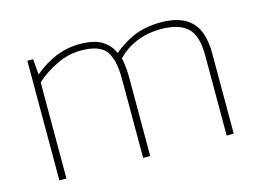

<svg xmlns="http://www.w3.org/2000/svg" viewBox="-73 -610 991 735"><g transform="rotate(-15 423.0 -242.0)"><path d="M80 0V-474H103L108 -412Q149 -447 194.5 -465.5Q240 -484 289 -484Q346 -484 377 -465Q408 -446 422 -413Q456 -443 502 -463.5Q548 -484 612 -484Q692 -484 731.5 -444Q771 -404 771 -319V0H743V-318Q743 -397 709 -428Q675 -459 603 -459Q553 -459 508.5 -441Q464 -423 432 -389Q436 -374 438 -352Q440 -330 440 -313V0H412V-313Q412 -390 386.5 -424.5Q361 -459 287 -459Q238 -459 190.5 -436Q143 -413 108 -381V0Z"/></g></svg>

Font: Kanit Thin
Style: Regular
Weight: 250
Designer: Katatrad Team
Foundry: CadsonDemak
Version: Version 2.000; ttfautohint (v1.8.3)